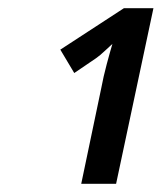

<svg xmlns="http://www.w3.org/2000/svg" viewBox="-20 -863 394 468"><path d="M227 -649Q232 -676 240 -706Q248 -736 254 -756Q246 -749 235 -738.5Q224 -728 214 -721L161 -685L127 -742L282 -843H354L263 -415H178Z"/></svg>

Font: Noto Sans Display Medium
Style: Italic
Weight: 500
Italic angle: -12°
Designer: Monotype Design Team
Foundry: Monotype Imaging Inc.
Version: Version 2.003